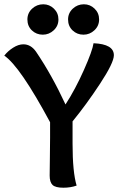

<svg xmlns="http://www.w3.org/2000/svg" viewBox="-29 -874 556 897"><path d="M503 -616Q503 -581 438.5 -483Q374 -385 310 -307V-203Q310 -70 329 -7Q301 3 267 3Q230 3 216.5 -10Q203 -23 203 -54Q203 -70 204 -133Q205 -196 205 -231V-303Q64 -565 -9 -614Q7 -635 32 -651Q57 -667 80 -667Q115 -667 139 -633Q213 -524 277 -386Q323 -457 363 -547Q403 -637 408 -672Q503 -668 503 -616ZM361 -712Q331 -712 310 -732Q289 -752 289 -783Q289 -813 311 -833.5Q333 -854 363 -854Q392 -854 413 -833.5Q434 -813 434 -783Q434 -753 412 -732.5Q390 -712 361 -712ZM171 -712Q141 -712 120 -732Q99 -752 99 -783Q99 -813 121 -833.5Q143 -854 173 -854Q202 -854 223 -833.5Q244 -813 244 -783Q244 -753 222 -732.5Q200 -712 171 -712Z"/></svg>

Font: Overlock
Style: Bold
Weight: 700
Designer: Dario Muhafara
Foundry: Dario Manuel Muhafara
Version: Version 1.002